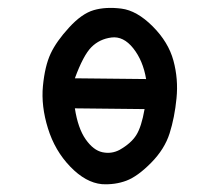

<svg xmlns="http://www.w3.org/2000/svg" viewBox="-20 -473 540 487"><path d="M238.3 -5.9Q197.3 -9.8 158.2 -50.3Q119.1 -90.8 101.6 -147.5Q84 -204.1 88.9 -254.9Q93.8 -305.7 108.4 -336.9Q123 -368.2 155.3 -403.3Q187.5 -438.5 217.8 -447.3Q248 -456.1 287.6 -451.2Q327.1 -446.3 367.2 -406.2Q407.2 -366.2 419.9 -319.3Q432.6 -272.5 427.7 -223.6Q422.9 -174.8 410.2 -134.8Q397.5 -94.7 363.3 -60.1Q329.1 -25.4 300.3 -14.6Q271.5 -3.9 238.3 -5.9ZM283.2 -92.8Q312.5 -109.4 325.7 -130.4Q338.9 -151.4 346.7 -196.3L169.9 -198.2Q177.7 -147.5 197.3 -119.6Q216.8 -91.8 239.7 -86.9Q262.7 -82 283.2 -92.8ZM350.6 -272.5Q342.8 -319.3 317.9 -350.6Q293 -381.8 262.7 -377.9Q232.4 -374 211.9 -353.5Q191.4 -333 169.9 -274.4Z"/></svg>

Font: JasonHandwriting4
Style: Regular
Weight: 400
Version: Version 1.01.21